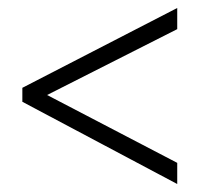

<svg xmlns="http://www.w3.org/2000/svg" viewBox="-20 -597 501 481"><path d="M424 -136V-189L98 -359L424 -524V-577L36 -377V-342Z"/></svg>

Font: Noto Sans Myanmar Condensed Light
Style: Regular
Weight: 300
Width: 3
Designer: Monotype Design Team
Foundry: Monotype Imaging Inc.
Version: Version 2.107